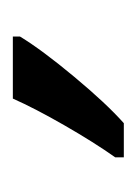

<svg xmlns="http://www.w3.org/2000/svg" viewBox="24 -812 216 305"><g transform="rotate(-90 132.5 -659.0)"><path d="M89.8 -570.8H35.6V-584.5Q59.1 -617.7 86.2 -664.8Q113.3 -711.9 128.9 -747.1H227.5V-735.8Q206.1 -700.7 163.6 -649.7Q121.1 -598.6 89.8 -570.8Z"/></g></svg>

Font: Cadman
Style: Regular
Weight: 400
Designer: Paul James MIller
Foundry: High-Logic / Made with FontCreator
Version: Version 2.114;March 28, 2021;FontCreator 13.0.0.2683 64-bit